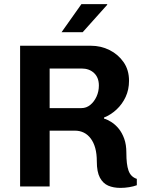

<svg xmlns="http://www.w3.org/2000/svg" viewBox="-20 -909 717 936"><path d="M567 7Q533 7 507.5 -4Q482 -15 467 -43Q452 -71 452 -122Q452 -159 444.5 -186.5Q437 -214 422.5 -233.5Q408 -253 388.5 -262.5Q369 -272 346 -272H222V0H78V-686H423Q472 -686 514 -665Q556 -644 582.5 -606Q609 -568 609 -515Q609 -472 592.5 -436.5Q576 -401 548 -375Q520 -349 487 -336V-331Q504 -326 523 -314Q542 -302 558.5 -282Q575 -262 585.5 -233Q596 -204 596 -165Q596 -136 598.5 -114.5Q601 -93 606.5 -77.5Q612 -62 622 -52Q632 -42 647 -37V-6Q631 0 609.5 3.5Q588 7 567 7ZM222 -382H377Q401 -382 420 -397.5Q439 -413 450.5 -438Q462 -463 462 -492Q462 -531 438.5 -553Q415 -575 378 -575H222ZM280 -752 377 -889H502L503 -886L383 -752Z"/></svg>

Font: Chivo Medium SemiBold
Style: Regular
Weight: 600
Version: Version 2.002